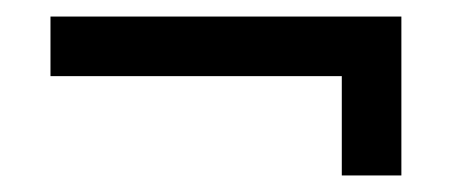

<svg xmlns="http://www.w3.org/2000/svg" viewBox="-20 -412 545 232"><path d="M41 -392H465V-200H393V-320H41Z"/></svg>

Font: PTSans
Style: Regular
Weight: 400
Designer: A.Korolkova, O.Umpeleva, V.Yefimov
Foundry: ParaType Ltd
Version: Version 2.003W OFL